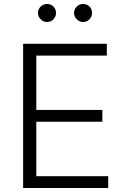

<svg xmlns="http://www.w3.org/2000/svg" viewBox="-20 -948 633 968"><path d="M96.6 0V-727.3H518.5V-667.6H163V-393.8H496.1V-334.2H163V-59.7H525.6V0ZM217 -837Q198.9 -837 185.2 -850.9Q171.5 -864.7 171.5 -882.5Q171.5 -902 185.2 -915Q198.9 -927.9 217 -927.9Q236.5 -927.9 249.5 -915Q262.4 -902 262.4 -882.5Q262.4 -864.7 249.5 -850.9Q236.5 -837 217 -837ZM398.8 -837Q380.7 -837 367 -850.9Q353.3 -864.7 353.3 -882.5Q353.3 -902 367 -915Q380.7 -927.9 398.8 -927.9Q418.3 -927.9 431.3 -915Q444.2 -902 444.2 -882.5Q444.2 -864.7 431.3 -850.9Q418.3 -837 398.8 -837Z"/></svg>

Font: Inter UI Light
Style: Regular
Weight: 300
Designer: Rasmus Andersson
Foundry: rsms
Version: 3.2;8d6f07862